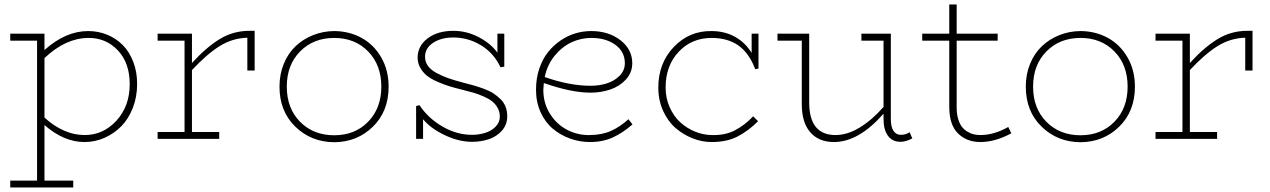

<svg xmlns="http://www.w3.org/2000/svg" viewBox="-20 -622 5689 860"><path d="M375 -482.9Q419.9 -482.9 460 -466.6Q500 -450.2 529.8 -420.2Q559.6 -390.1 576.9 -345.2Q594.2 -300.3 594.2 -246.1Q594.2 -188.5 575 -138.9Q555.7 -89.4 523.2 -56.4Q490.7 -23.4 448 -4.6Q405.3 14.2 358.9 14.2Q265.6 14.2 179.2 -62V187H308.1V217.8H25.9V187H146V-439.9H25.9V-471.2H179.2V-397.9Q273.9 -482.9 375 -482.9ZM358.9 -17.1Q442.9 -17.1 502 -82Q561 -147 561 -245.1Q561 -340.3 507.6 -396.7Q454.1 -453.1 375 -452.1Q273.4 -451.2 179.2 -361.8V-95.2Q266.1 -17.1 358.9 -17.1Z M1096.7 -483.9H1120.6V-306.2H1087.9V-453.1Q1021 -451.2 963.6 -415.3Q906.2 -379.4 839.8 -308.1V-30.8H961.9V0H686V-30.8H806.6V-439.9H686V-471.2H839.8V-339.8Q904.3 -410.6 964.6 -447.3Q1024.9 -483.9 1096.7 -483.9Z M1477.1 15.1Q1373.5 14.2 1302.7 -54.7Q1231.9 -123.5 1231.9 -233.9Q1231.9 -289.6 1251.2 -336.4Q1270.5 -383.3 1304 -415Q1337.4 -446.8 1382.1 -464.6Q1426.8 -482.4 1477.1 -482.9Q1544.4 -482.4 1599.4 -452.4Q1654.3 -422.4 1687.5 -365Q1720.7 -307.6 1720.7 -233.9Q1720.7 -123.5 1650.4 -54.7Q1580.1 14.2 1477.1 15.1ZM1477.1 -16.1Q1569.8 -16.1 1628.9 -76.7Q1688 -137.2 1688 -233.9Q1688 -331.1 1628.9 -391.6Q1569.8 -452.1 1477.1 -452.1Q1383.8 -452.1 1324.2 -391.6Q1264.6 -331.1 1264.6 -233.9Q1264.6 -136.7 1324.2 -76.4Q1383.8 -16.1 1477.1 -16.1Z M2050.8 -252.9Q2080.1 -245.6 2100.6 -239.7Q2121.1 -233.9 2146.5 -224.6Q2171.9 -215.3 2189 -204.3Q2206.1 -193.4 2221.4 -178.5Q2236.8 -163.6 2244.4 -144Q2252 -124.5 2252 -101.1Q2252 -63.5 2228.3 -36.9Q2204.6 -10.3 2169.7 1.5Q2134.8 13.2 2093.8 13.2Q2035.2 13.2 1971.9 -16.8Q1908.7 -46.9 1875 -87.9V0H1843.8V-147L1858.9 -150.9Q1897.9 -92.3 1961.9 -55.2Q2025.9 -18.1 2093.8 -18.1Q2125.5 -18.1 2153.3 -26.9Q2181.2 -35.6 2200 -54.7Q2218.8 -73.7 2218.8 -100.1Q2218.8 -121.1 2209 -138.7Q2199.2 -156.2 2184.6 -168Q2169.9 -179.7 2145.8 -190.2Q2121.6 -200.7 2100.8 -206.8Q2080.1 -212.9 2049.8 -220.2Q2016.1 -228.5 1991 -236.3Q1965.8 -244.1 1937.7 -256.6Q1909.7 -269 1891.8 -283.4Q1874 -297.9 1862.3 -318.6Q1850.6 -339.4 1850.6 -363.8Q1850.6 -416 1895.3 -450Q1939.9 -483.9 2010.7 -483.9Q2069.3 -483.9 2123 -456.3Q2176.8 -428.7 2208 -386.2V-471.2H2238.8V-323.2L2221.7 -320.8Q2191.9 -384.3 2134.5 -419.2Q2077.1 -454.1 2010.7 -454.1Q1956.5 -454.1 1920.2 -430.4Q1883.8 -406.7 1883.8 -367.2Q1883.8 -344.7 1897.2 -326.4Q1910.6 -308.1 1936.5 -294.4Q1962.4 -280.8 1988.3 -271.7Q2014.2 -262.7 2050.8 -252.9Z M2794.9 -87.9 2813 -64.9Q2770.5 -27.3 2725.3 -6.6Q2680.2 14.2 2622.6 14.2Q2576.7 14.2 2533.7 -1.2Q2490.7 -16.6 2456.3 -45.4Q2421.9 -74.2 2401.4 -119.6Q2380.9 -165 2380.9 -220.2Q2380.9 -271 2395.5 -314.5Q2410.2 -357.9 2434.6 -388.4Q2459 -418.9 2491 -440.7Q2522.9 -462.4 2557.6 -472.7Q2592.3 -482.9 2627.9 -482.9Q2706.1 -482.9 2759 -441.9Q2812 -400.9 2812 -338.9Q2812 -297.4 2784.2 -266.6Q2756.3 -235.8 2714.6 -221.4Q2672.9 -207 2625 -207Q2539.1 -207 2416 -250Q2413.6 -228 2413.6 -220.2Q2413.6 -159.7 2443.6 -112.1Q2473.6 -64.5 2521.2 -40Q2568.8 -15.6 2622.6 -17.1Q2676.8 -17.6 2717.3 -35.9Q2757.8 -54.2 2794.9 -87.9ZM2627.9 -452.1Q2583 -452.1 2540.8 -432.9Q2498.5 -413.6 2464.8 -372.8Q2431.2 -332 2419.9 -276.9Q2531.7 -237.8 2625 -237.8Q2663.6 -237.8 2697.5 -248.3Q2731.4 -258.8 2755.1 -282.5Q2778.8 -306.2 2778.8 -338.9Q2778.8 -390.1 2736.6 -421.1Q2694.3 -452.1 2627.9 -452.1Z M3167.5 -452.1Q3078.1 -452.1 3019.8 -389.9Q2961.4 -327.6 2961.4 -230Q2961.4 -182.1 2979.7 -141.4Q2998 -100.6 3027.3 -74Q3056.6 -47.4 3093.3 -32.5Q3129.9 -17.6 3167.5 -17.1Q3227.1 -15.1 3271.5 -38.1Q3315.9 -61 3353.5 -101.1L3375.5 -79.1Q3332 -35.6 3283.9 -10.7Q3235.8 14.2 3167.5 14.2Q3124.5 14.2 3082.8 -2.2Q3041 -18.6 3006.3 -48.3Q2971.7 -78.1 2950.2 -125.5Q2928.7 -172.9 2928.7 -230Q2928.7 -338.9 2998 -411.6Q3067.4 -484.4 3167.5 -482.9Q3228 -482.4 3273.7 -456.3Q3319.3 -430.2 3346.7 -384.8V-471.2H3377.4V-314.9L3362.8 -312Q3335.9 -383.8 3287.8 -418Q3239.7 -452.1 3167.5 -452.1Z M4054.2 -29.8 4066.4 -2Q4037.1 13.2 4013.7 13.2Q3977.1 13.2 3957.3 -13.7Q3937.5 -40.5 3937.5 -89.8V-112.8Q3826.2 14.2 3715.3 14.2Q3647.5 14.2 3609.4 -29.5Q3571.3 -73.2 3571.3 -155.8V-439.9H3462.4V-471.2H3604.5V-163.1Q3604.5 -17.1 3722.7 -17.1Q3775.4 -17.1 3830.8 -50.8Q3886.2 -84.5 3937.5 -143.1V-439.9H3838.4V-471.2H3970.2V-89.8Q3970.2 -53.2 3982.2 -35.6Q3994.1 -18.1 4014.6 -18.1Q4038.1 -18.1 4054.2 -29.8Z M4496.1 -53.2 4509.8 -24.9Q4437.5 14.2 4371.1 14.2Q4310.5 14.2 4271.2 -24.2Q4231.9 -62.5 4231.9 -144V-439.9H4110.8V-471.2H4231.9V-602.1H4265.1V-471.2H4448.7V-439.9H4265.1V-141.1Q4265.1 -111.8 4271.7 -89.4Q4278.3 -66.9 4288.8 -53.7Q4299.3 -40.5 4313.7 -32Q4328.1 -23.4 4342 -20.3Q4356 -17.1 4371.1 -17.1Q4432.6 -17.1 4496.1 -53.2Z M4819.8 15.1Q4716.3 14.2 4645.5 -54.7Q4574.7 -123.5 4574.7 -233.9Q4574.7 -289.6 4594 -336.4Q4613.3 -383.3 4646.7 -415Q4680.2 -446.8 4724.9 -464.6Q4769.5 -482.4 4819.8 -482.9Q4887.2 -482.4 4942.1 -452.4Q4997.1 -422.4 5030.3 -365Q5063.5 -307.6 5063.5 -233.9Q5063.5 -123.5 4993.2 -54.7Q4922.9 14.2 4819.8 15.1ZM4819.8 -16.1Q4912.6 -16.1 4971.7 -76.7Q5030.8 -137.2 5030.8 -233.9Q5030.8 -331.1 4971.7 -391.6Q4912.6 -452.1 4819.8 -452.1Q4726.6 -452.1 4667 -391.6Q4607.4 -331.1 4607.4 -233.9Q4607.4 -136.7 4667 -76.4Q4726.6 -16.1 4819.8 -16.1Z M5566.4 -483.9H5590.3V-306.2H5557.6V-453.1Q5490.7 -451.2 5433.3 -415.3Q5376 -379.4 5309.6 -308.1V-30.8H5431.6V0H5155.8V-30.8H5276.4V-439.9H5155.8V-471.2H5309.6V-339.8Q5374 -410.6 5434.3 -447.3Q5494.6 -483.9 5566.4 -483.9Z"/></svg>

Font: BioRhyme ExtraLight
Style: Regular
Weight: 275
Designer: Aoife Mooney
Foundry: Aoife Mooney Type
Version: Version 1.500;PS 001.500;hotconv 1.0.88;makeotf.lib2.5.64775